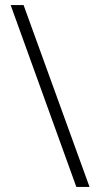

<svg xmlns="http://www.w3.org/2000/svg" viewBox="-20 -736 389 757"><path d="M73 -716 333 1H281L22 -716Z"/></svg>

Font: Noto Sans ExtraCondensed Light
Style: Regular
Weight: 300
Width: 2
Designer: Monotype Design Team
Foundry: Monotype Imaging Inc.
Version: Version 2.013; ttfautohint (v1.8.4.7-5d5b)